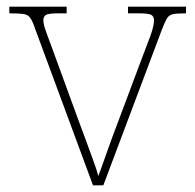

<svg xmlns="http://www.w3.org/2000/svg" viewBox="-20 -556 585 576"><path d="M86 -468Q78 -492 71 -502Q64 -512 50.5 -514Q37 -516 8 -516V-536H180V-516H156Q125 -516 117.5 -511Q110 -506 110 -495Q110 -482 120 -456Q130 -430 138 -407L214 -199Q225 -170 237 -137Q249 -104 259.5 -75.5Q270 -47 275 -28Q282 -46 297.5 -90.5Q313 -135 340 -206L400 -366Q420 -418 431 -448Q442 -478 442 -495Q442 -506 434.5 -511Q427 -516 396 -516H364V-536H538V-516H536Q511 -516 499 -513.5Q487 -511 481 -501Q475 -491 466 -468L290 0H259Z"/></svg>

Font: Noto Rashi Hebrew Thin
Style: Regular
Weight: 250
Version: Version 1.006